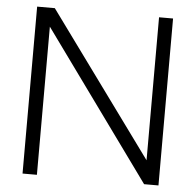

<svg xmlns="http://www.w3.org/2000/svg" viewBox="-51 -767 835 819"><g transform="rotate(5 366.0 -357.5)"><path d="M75.2 0V-714.8H150.9L597.2 -102.5V-714.8H657.2V0H595.7L136.7 -634.3V0Z"/></g></svg>

Font: Pontano Sans Light
Style: Regular
Weight: 300
Designer: Vernon Adams
Foundry: Vernon Adams
Version: Version 2.001